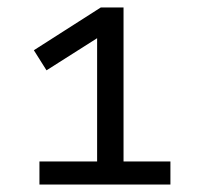

<svg xmlns="http://www.w3.org/2000/svg" viewBox="-20 -725 540 516"><path d="M86 -229V-291H241V-641L272 -642L105 -536L71 -590L251 -705H312V-291H438V-229Z"/></svg>

Font: Nunito Sans 6pt
Style: Regular
Weight: 400
Version: Version 3.101;gftools[0.9.27]